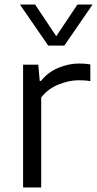

<svg xmlns="http://www.w3.org/2000/svg" viewBox="-20 -828 429 848"><path d="M82 0V-542.5H149L155.5 -470.5H161Q190.5 -508 236.2 -527.8Q282 -547.5 330 -547.5Q356.5 -547.5 379 -543.5V-469.5Q366.5 -472 353.5 -472.8Q340.5 -473.5 326.5 -473.5Q285.5 -473.5 239 -455Q192.5 -436.5 162 -397.5V0ZM193 -626.5 68 -808H135L228.5 -668L322 -808H389L264 -626.5Z"/></svg>

Font: Encode Sans Semi Expanded
Style: Regular
Weight: 400
Width: 6
Designer: Multiple Designers
Foundry: Impallari Type
Version: Version 3.000; ttfautohint (v1.8.3) -l 8 -r 50 -G 200 -x 14 